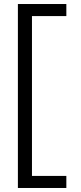

<svg xmlns="http://www.w3.org/2000/svg" viewBox="-20 -720 401 955"><path d="M69 215V-700H310V-640H139V155H310V215Z"/></svg>

Font: Red Hat Text VF
Style: Regular
Weight: 300
Designer: Pentagram, MCKL
Foundry: Pentagram, MCKL
Version: Version 1.023